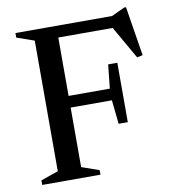

<svg xmlns="http://www.w3.org/2000/svg" viewBox="-79 -765 742 834"><g transform="rotate(-10 291.5 -348.5)"><path d="M453.5 -466V-204H413L402 -309.5H220V-47L297 -20V0H40V-20L117 -47V-623L40 -650V-670H466.5L524 -697H532.5L567.5 -479.5L542.5 -474L460 -618.5H220V-361H402L413 -466Z"/></g></svg>

Font: Newsreader Text Medium
Style: Regular
Weight: 500
Designer: Hugues Gentile
Foundry: Production Type
Version: Version 1.002